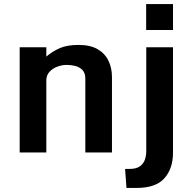

<svg xmlns="http://www.w3.org/2000/svg" viewBox="-20 -760 970 957"><path d="M78.1 -524.4H210.9V-478Q241.2 -503.9 277.8 -520Q314.5 -536.1 371.6 -536.1Q430.7 -536.1 467.3 -514.4Q503.9 -492.7 521 -456.5Q538.1 -420.4 538.1 -376V0H405.3V-368.7Q405.3 -396.5 390.9 -411.1Q376.5 -425.8 355.2 -431.2Q334 -436.5 313 -436.5Q289.1 -436.5 265.6 -427.7Q242.2 -418.9 226.6 -401.9Q210.9 -384.8 210.9 -358.9V0H78.1ZM603.5 82H625.5Q659.7 82 677.7 68.6Q695.8 55.2 702.4 35.2Q709 15.1 709 -4.9V-524.4H842.3V1.5Q842.3 79.6 799.8 128.2Q757.3 176.8 659.7 176.8H610.4ZM708.5 -739.7H842.3V-610.4H708.5Z"/></svg>

Font: Monda
Style: Bold
Weight: 700
Designer: Vernon Adams
Foundry: Vernon Adams
Version: Version 2.100; ttfautohint (v1.8.3)